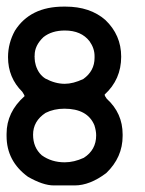

<svg xmlns="http://www.w3.org/2000/svg" viewBox="-20 -564 442 584"><path d="M143.6 0Q110.8 0 64.9 -26.4Q0 -73.7 0 -150.4V-156.7Q0 -223.1 54.7 -271.5Q54.7 -274.4 47.9 -284.7Q4.4 -327.6 4.4 -390.1Q4.4 -432.6 25.4 -470.7Q71.8 -543.9 173.8 -543.9H179.2Q253.9 -543.9 300.3 -503.4Q348.6 -457.5 348.6 -391.6Q348.6 -322.3 298.3 -276.4Q298.3 -272 304.7 -263.7Q353 -219.7 353 -155.3V-150.4Q353 -85.4 303.2 -37.6Q253.4 0 207 0ZM80.6 -154.3Q80.6 -115.2 106.9 -91.8Q136.7 -70.3 176.8 -70.3Q205.1 -70.3 234.9 -84Q272.5 -107.9 272.5 -152.3Q272.5 -166 267.1 -183.1Q246.1 -233.4 175.8 -233.4Q144 -233.4 118.7 -220.7Q80.6 -195.8 80.6 -154.3ZM85.4 -386.7Q85.4 -377.4 88.9 -365.2Q97.2 -338.4 117.7 -325.2Q147.9 -309.1 176.8 -309.1Q202.6 -309.1 233.4 -323.7Q267.6 -348.1 267.6 -388.2V-393.6Q267.6 -417 252.4 -438.5Q227.1 -471.2 177.2 -471.2Q137.7 -471.2 112.3 -451.2Q85.4 -425.8 85.4 -396V-392.1L84.5 -391.1Q85.4 -391.1 85.4 -390.1Z"/></svg>

Font: Gasq
Style: Regular
Weight: 400
Designer: Husham Jawad
Version: Version 1.00;December 29, 2020;FontCreator 13.0.0.2683 32-bi